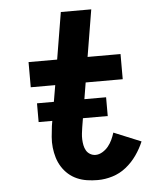

<svg xmlns="http://www.w3.org/2000/svg" viewBox="-53 -781 706 836"><g transform="rotate(-5 300.0 -363.5)"><path d="M341 8Q317 8 294 4.5Q271 1 250.5 -8Q230 -17 213.5 -31.5Q197 -46 185 -65Q173 -84 166.5 -105.5Q160 -127 157.5 -150Q155 -173 157 -196.5Q159 -220 162 -244L192 -420H85V-530H210L244 -735H377L343 -530H487V-420H325L293 -226Q291 -213 289.5 -200Q288 -187 288.5 -174Q289 -161 291.5 -148.5Q294 -136 300 -125.5Q306 -115 317 -108.5Q328 -102 341 -102Q356 -102 371 -111Q386 -120 396.5 -133Q407 -146 414 -161Q421 -176 426 -192L545 -143Q532 -112 512 -83.5Q492 -55 465 -33.5Q438 -12 405.5 -2Q373 8 341 8ZM408 -266H106V-348H408Z"/></g></svg>

Font: Iosevka Curly Slab XBdEx
Style: Italic
Weight: 800
Width: 7
Italic angle: -9°
Monospace: yes
Designer: Belleve Invis
Foundry: Belleve Invis
Version: Version 11.1.0; ttfautohint (v1.8.3)